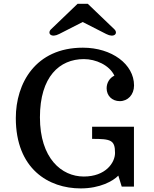

<svg xmlns="http://www.w3.org/2000/svg" viewBox="-20 -997 821 1026"><path d="M64.5 -366.2C64.5 -94.2 239.7 9.8 411.1 9.8C515.1 9.8 584.5 -29.8 612.3 -58.6L630.4 0H695.8V-319.8H472.2V-254.9C572.3 -254.9 594.7 -249 594.7 -179.7C594.7 -127.9 544.9 -53.7 427.7 -53.7C309.1 -53.7 193.4 -150.9 193.4 -370.1C193.4 -587.4 298.3 -681.2 428.2 -681.2C491.2 -681.2 564 -649.9 591.3 -592.8C566.4 -581.1 549.8 -555.2 549.8 -525.4C549.8 -485.8 578.6 -456.5 620.1 -456.5C663.1 -456.5 696.3 -490.7 696.3 -540.5C696.3 -653.3 578.1 -742.2 422.9 -742.2C168.9 -742.2 64.5 -550.8 64.5 -366.2ZM296.4 -815.4 421.9 -879.4 547.4 -815.4C590.3 -793 611.8 -818.4 592.3 -839.4L449.2 -976.6H394.5L251.5 -839.4C231.9 -818.4 253.4 -793 296.4 -815.4Z"/></svg>

Font: Arbutus Slab
Style: Regular
Weight: 400
Designer: Karolina Lach
Foundry: Karolina Lach
Version: Version 1.001